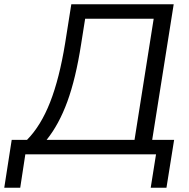

<svg xmlns="http://www.w3.org/2000/svg" viewBox="-68 -725 890 902"><path d="M-48 157 -13 -68H59Q124 -134 167.5 -245Q211 -356 238 -522L267 -705H748L647 -68H750L714 157H640L665 0H51L27 157ZM151 -68H564L654 -637H332L313 -517Q288 -356 248.5 -248Q209 -140 151 -68Z"/></svg>

Font: Mulish
Style: Italic
Weight: 400
Italic angle: -9°
Designer: Vernon Adams
Foundry: Vernon Adams
Version: Version 3.603; ttfautohint (v1.8.3)